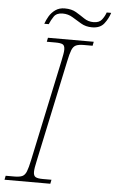

<svg xmlns="http://www.w3.org/2000/svg" viewBox="-72 -905 568 944"><g transform="rotate(5 212.5 -432.5)"><path d="M-13 0 -9 -20H34Q59 -20 72.5 -26Q86 -32 93.5 -51Q101 -70 109 -108L215 -606Q219 -626 221.5 -639.5Q224 -653 224 -663Q224 -683 213.5 -688.5Q203 -694 178 -694H135L139 -714H365L361 -694H318Q293 -694 279.5 -688Q266 -682 258.5 -663.5Q251 -645 243 -606L137 -108Q128 -69 128 -51Q128 -32 138.5 -26Q149 -20 174 -20H217L213 0ZM350 -784Q319 -784 295.5 -798Q272 -812 250 -825.5Q228 -839 201 -839Q171 -839 158 -820Q145 -801 137 -781H115Q121 -799 132.5 -818.5Q144 -838 163 -851.5Q182 -865 209 -865Q243 -865 265.5 -851.5Q288 -838 308.5 -824Q329 -810 355 -810Q383 -810 396 -826.5Q409 -843 416 -863H438Q429 -834 409.5 -809Q390 -784 350 -784Z"/></g></svg>

Font: Noto Serif Thin
Style: Italic
Weight: 100
Italic angle: -12°
Designer: Monotype Design Team
Foundry: Monotype Imaging Inc.
Version: Version 2.014; ttfautohint (v1.8.4.7-5d5b)